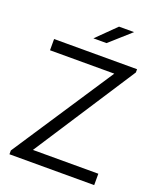

<svg xmlns="http://www.w3.org/2000/svg" viewBox="-161 -990 900 1088"><g transform="rotate(20 289.5 -446.0)"><path d="M29.4 -22.9 431.4 -632.4H43.8V-700.2H544.1V-680.7L146 -68.6H540.4V0H29.4ZM365.6 -892H456.3L330.9 -780H251.8Z"/></g></svg>

Font: DavidDev Light
Style: Regular
Weight: 300
Designer: David.dev
Foundry: David.dev
Version: Version 1.001;FEAKit 1.0